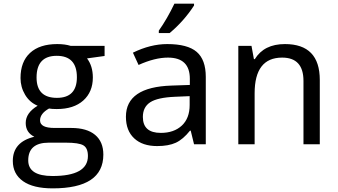

<svg xmlns="http://www.w3.org/2000/svg" viewBox="-20 -786 1840 1046"><path d="M549.8 -536.1V-481L454.1 -467.8Q485.8 -426.3 485.8 -363.8Q485.8 -285.2 433.8 -238.5Q381.8 -191.9 289.1 -191.9Q262.2 -191.9 247.1 -194.8Q198.2 -167.5 198.2 -129.9Q198.2 -88.9 276.9 -88.9H368.2Q453.1 -88.9 498 -51.3Q543 -13.7 543 56.2Q543 240.2 267.1 240.2Q160.6 240.2 105.2 200.9Q49.8 161.6 49.8 90.8Q49.8 -12.7 167 -41Q120.1 -64 120.1 -116.2Q120.1 -170.9 185.1 -210Q141.6 -228 116.7 -269.8Q91.8 -311.5 91.8 -360.8Q91.8 -449.7 143.8 -497.8Q195.8 -545.9 292 -545.9Q334 -545.9 365.2 -536.1ZM290 -252.9Q398.9 -252.9 398.9 -365.2Q398.9 -481.9 289.1 -481.9Q179.2 -481.9 179.2 -363.8Q179.2 -252.9 290 -252.9ZM337.9 -8.8H246.1Q133.8 -8.8 133.8 87.9Q133.8 172.9 266.1 172.9Q459 172.9 459 64Q459 21 434.6 6.1Q410.2 -8.8 337.9 -8.8Z M1037.1 0 1019 -74.2H1015.1Q977.5 -26.9 938 -8.5Q898.4 9.8 835.9 9.8Q756.3 9.8 711.2 -32.2Q666 -74.2 666 -149.9Q666 -312 915 -319.8L1014.2 -323.2V-356.9Q1014.2 -472.2 895 -472.2Q823.2 -472.2 734.9 -432.1L704.1 -499Q799.8 -545.9 891.1 -545.9Q1002 -545.9 1051.5 -503.4Q1101.1 -460.9 1101.1 -367.2V0ZM1013.2 -262.2 934.1 -258.8Q838.4 -254.9 798.3 -228.8Q758.3 -202.6 758.3 -148.9Q758.3 -62 856 -62Q927.7 -62 970.5 -101.8Q1013.2 -141.6 1013.2 -213.9ZM845.2 -619.1Q891.1 -684.1 930.2 -766.1H1037.1V-755.9Q982.4 -671.4 904.3 -606H845.2Z M1633.3 0V-345.2Q1633.3 -472.2 1517.1 -472.2Q1367.2 -472.2 1367.2 -277.8V0H1278.3V-536.1H1350.1L1363.3 -463.9H1368.2Q1418.5 -545.9 1532.2 -545.9Q1722.2 -545.9 1722.2 -350.1V0Z"/></svg>

Font: WenQuanYi Micro Hei Mono
Style: Regular
Weight: 400
Foundry: Ascender Corporation
Version: Version 0.2.0-beta